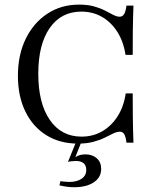

<svg xmlns="http://www.w3.org/2000/svg" viewBox="-20 -602 664 820"><path d="M312.9 11.3Q235.5 11.3 177.8 -24.6Q120.2 -60.5 88.3 -125.8Q56.5 -191.1 56.5 -278.2Q56.5 -367.7 89.9 -436.3Q123.4 -504.8 182.3 -543.5Q241.1 -582.3 317.7 -582.3Q354.8 -582.3 381.9 -574.6Q408.9 -566.9 429 -556.5Q449.2 -546 464.1 -538.3Q479 -530.6 491.1 -530.6Q503.2 -530.6 510.1 -541.9Q516.9 -553.2 520.2 -578.2H550Q549.2 -557.3 548.4 -530.6Q547.6 -504 547.2 -465.3Q546.8 -426.6 546.8 -367.7H516.1Q507.3 -425 481 -466.1Q454.8 -507.3 415.7 -529.8Q376.6 -552.4 327.4 -552.4Q241.1 -552.4 192.3 -482.3Q143.5 -412.1 143.5 -287.1Q143.5 -161.3 192.7 -89.9Q241.9 -18.5 328.2 -18.5Q377.4 -18.5 416.9 -41.5Q456.5 -64.5 482.7 -106Q508.9 -147.6 516.9 -203.2H546.8Q546.8 -146.8 547.2 -108.1Q547.6 -69.4 548.4 -41.9Q549.2 -14.5 550 7.3H520.2Q516.9 -18.5 510.5 -29Q504 -39.5 491.9 -39.5Q479 -39.5 463.3 -31.9Q447.6 -24.2 427.4 -14.1Q407.3 -4 379 3.6Q350.8 11.3 312.9 11.3ZM296.8 197.6Q279.8 197.6 262.9 195.2Q246 192.7 233.9 189.5L237.9 171.8Q244.4 172.6 255.2 173.8Q266.1 175 275.8 175Q308.9 175 328.6 161.3Q348.4 147.6 348.4 124.2Q348.4 104 336.7 94.8Q325 85.5 304.8 85.5Q294.4 85.5 284.7 86.7Q275 87.9 270.2 89.5L305.6 2.4H328.2L301.6 69.4Q311.3 62.9 321.8 60.1Q332.3 57.3 345.2 57.3Q374.2 57.3 393.1 73.8Q412.1 90.3 412.1 119.4Q412.1 155.6 380.6 176.6Q349.2 197.6 296.8 197.6Z"/></svg>

Font: Playfair
Style: Regular
Weight: 400
Designer: Claus Eggers Sørensen
Foundry: Claus Eggers Sørensen
Version: Version 2.001;gftools[0.9.30]